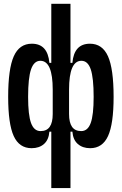

<svg xmlns="http://www.w3.org/2000/svg" viewBox="-20 -752 626 987"><path d="M443.4 9.8Q404.8 9.8 380.1 -11.7Q355.5 -33.2 352.1 -75.2H307.1L335 -222.7V-166Q335 -122.1 350.3 -100.1Q365.7 -78.1 397.5 -78.1Q431.2 -78.1 446.3 -119.6Q461.4 -161.1 461.4 -253.9Q461.4 -351.6 446.5 -395.5Q431.6 -439.5 398.4 -439.5Q335 -439.5 335 -291L312 -428.7H352.1Q356.4 -478 378.9 -502.7Q401.4 -527.3 442.4 -527.3Q506.3 -527.3 535.2 -462.6Q564 -397.9 564 -253.9Q564 -115.2 535.4 -52.7Q506.8 9.8 443.4 9.8ZM142.6 9.8Q79.1 9.8 50.5 -52.7Q22 -115.2 22 -253.9Q22 -397.9 50.8 -462.6Q79.6 -527.3 143.6 -527.3Q184.6 -527.3 207 -502.7Q229.5 -478 233.9 -428.7H273.9L251 -291Q251 -439.5 187.5 -439.5Q154.8 -439.5 139.6 -395.5Q124.5 -351.6 124.5 -253.9Q124.5 -161.1 139.6 -119.6Q154.8 -78.1 188.5 -78.1Q220.2 -78.1 235.6 -100.1Q251 -122.1 251 -166V-222.7L278.8 -75.2H233.9Q230.5 -33.2 206.1 -11.7Q181.6 9.8 142.6 9.8ZM243.7 214.8V-96.2L251 -124V-394L243.7 -410.2V-732.4H342.3V-410.2L335 -394V-124L342.3 -96.2V214.8Z"/></svg>

Font: Cascadia Code
Style: Regular
Weight: 400
Monospace: yes
Designer: Aaron Bell
Foundry: Saja Typeworks
Version: Version 2106.017